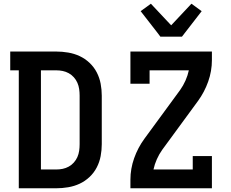

<svg xmlns="http://www.w3.org/2000/svg" viewBox="-20 -1012 1240 1032"><path d="M81 0V-634H35V-735H282Q314 -735 346.5 -729.5Q379 -724 408 -710.5Q437 -697 461 -674.5Q485 -652 500 -623Q515 -594 521 -562Q527 -530 527 -498V-237Q527 -205 521 -173Q515 -141 500 -112Q485 -83 461 -60.5Q437 -38 408 -24.5Q379 -11 346.5 -5.5Q314 0 282 0ZM200 -101H282Q300 -101 317 -104.5Q334 -108 349.5 -116.5Q365 -125 377 -138.5Q389 -152 396 -168Q403 -184 405.5 -201.5Q408 -219 408 -237V-498Q408 -516 405.5 -533.5Q403 -551 396 -567Q389 -583 377 -596.5Q365 -610 349.5 -618.5Q334 -627 317 -630.5Q300 -634 282 -634H200ZM681 0V-46Q681 -105 701 -161.5Q721 -218 756 -266L948 -528Q965 -552 977 -579Q989 -606 995 -634H784V-562H681V-735H1119V-689Q1119 -630 1099 -573.5Q1079 -517 1044 -469L852 -207Q835 -183 823 -156Q811 -129 805 -101H1016V-173H1119V0ZM842 -815 827 -835 736 -952 791 -992 900 -876 1009 -992 1064 -952 958 -815Z"/></svg>

Font: Iosevka Book
Style: Bold
Weight: 700
Designer: Belleve Invis
Foundry: Belleve Invis
Version: Version 28.0.7; ttfautohint (v1.8.3)